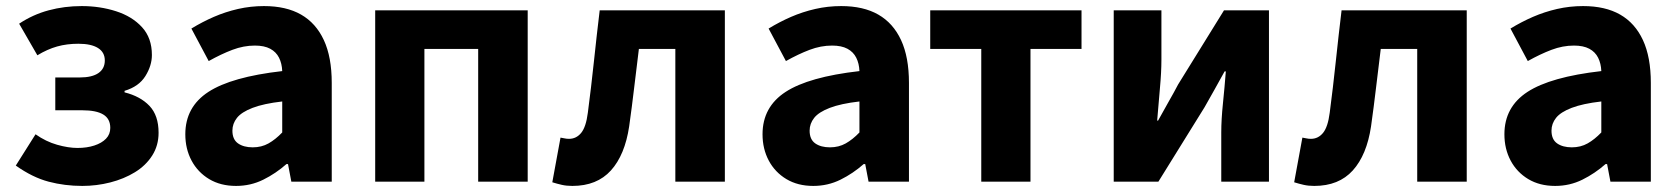

<svg xmlns="http://www.w3.org/2000/svg" viewBox="-20 -598 5521 632"><path d="M251 14Q193 14 140 0Q87 -14 32 -53L97 -156Q131 -132 168 -121.5Q205 -111 235 -111Q266 -111 290.5 -119Q315 -127 329 -141.5Q343 -156 343 -177Q343 -207 320 -221Q297 -235 251 -235H162V-343H242Q283 -343 304 -357.5Q325 -372 325 -399Q325 -426 302.5 -440Q280 -454 238 -454Q200 -454 168 -445Q136 -436 103 -416L43 -520Q88 -550 140 -564Q192 -578 249 -578Q309 -578 362 -561Q415 -544 447.5 -508.5Q480 -473 480 -417Q480 -382 458.5 -347.5Q437 -313 390 -299V-294Q442 -281 472 -249.5Q502 -218 502 -161Q502 -119 481 -86Q460 -53 424 -31Q388 -9 343 2.5Q298 14 251 14Z M757 14Q706 14 668.5 -8.5Q631 -31 610.5 -69.5Q590 -108 590 -156Q590 -246 666 -295.5Q742 -345 909 -364Q908 -389 898.5 -408Q889 -427 869.5 -437.5Q850 -448 819 -448Q782 -448 745 -434Q708 -420 667 -397L610 -504Q646 -526 684 -542.5Q722 -559 763.5 -568.5Q805 -578 849 -578Q922 -578 971 -550Q1020 -522 1046 -466Q1072 -410 1072 -325V0H939L928 -58H923Q888 -27 846.5 -6.5Q805 14 757 14ZM812 -113Q841 -113 864 -126Q887 -139 909 -162V-264Q848 -257 811.5 -243Q775 -229 760 -210Q745 -191 745 -168Q745 -139 763.5 -126Q782 -113 812 -113Z M1215 0V-564H1717V0H1554V-437H1377V0Z M1864 14Q1845 14 1829.5 10.5Q1814 7 1798 2L1825 -145Q1832 -144 1838.5 -142.5Q1845 -141 1853 -141Q1877 -141 1893 -160.5Q1909 -180 1915 -227Q1926 -311 1935 -396Q1944 -481 1954 -564H2366V0H2203V-437H2083Q2075 -373 2067.5 -309.5Q2060 -246 2051 -182Q2037 -88 1991 -37Q1945 14 1864 14Z M2657 14Q2606 14 2568.5 -8.5Q2531 -31 2510.5 -69.5Q2490 -108 2490 -156Q2490 -246 2566 -295.5Q2642 -345 2809 -364Q2808 -389 2798.5 -408Q2789 -427 2769.5 -437.5Q2750 -448 2719 -448Q2682 -448 2645 -434Q2608 -420 2567 -397L2510 -504Q2546 -526 2584 -542.5Q2622 -559 2663.5 -568.5Q2705 -578 2749 -578Q2822 -578 2871 -550Q2920 -522 2946 -466Q2972 -410 2972 -325V0H2839L2828 -58H2823Q2788 -27 2746.5 -6.5Q2705 14 2657 14ZM2712 -113Q2741 -113 2764 -126Q2787 -139 2809 -162V-264Q2748 -257 2711.5 -243Q2675 -229 2660 -210Q2645 -191 2645 -168Q2645 -139 2663.5 -126Q2682 -113 2712 -113Z M3210 0V-437H3042V-564H3540V-437H3372V0Z M3646 0V-564H3803V-402Q3803 -360 3798 -306.5Q3793 -253 3789 -201H3792Q3806 -227 3825.5 -261Q3845 -295 3858 -320L4009 -564H4157V0H4000V-162Q4000 -204 4005.5 -257.5Q4011 -311 4015 -363H4011Q3997 -338 3978 -303.5Q3959 -269 3945 -245L3793 0Z M4306 14Q4287 14 4271.5 10.5Q4256 7 4240 2L4267 -145Q4274 -144 4280.5 -142.5Q4287 -141 4295 -141Q4319 -141 4335 -160.5Q4351 -180 4357 -227Q4368 -311 4377 -396Q4386 -481 4396 -564H4808V0H4645V-437H4525Q4517 -373 4509.5 -309.5Q4502 -246 4493 -182Q4479 -88 4433 -37Q4387 14 4306 14Z M5099 14Q5048 14 5010.5 -8.5Q4973 -31 4952.5 -69.5Q4932 -108 4932 -156Q4932 -246 5008 -295.5Q5084 -345 5251 -364Q5250 -389 5240.5 -408Q5231 -427 5211.5 -437.5Q5192 -448 5161 -448Q5124 -448 5087 -434Q5050 -420 5009 -397L4952 -504Q4988 -526 5026 -542.5Q5064 -559 5105.5 -568.5Q5147 -578 5191 -578Q5264 -578 5313 -550Q5362 -522 5388 -466Q5414 -410 5414 -325V0H5281L5270 -58H5265Q5230 -27 5188.5 -6.5Q5147 14 5099 14ZM5154 -113Q5183 -113 5206 -126Q5229 -139 5251 -162V-264Q5190 -257 5153.5 -243Q5117 -229 5102 -210Q5087 -191 5087 -168Q5087 -139 5105.5 -126Q5124 -113 5154 -113Z"/></svg>

Font: Noto Sans JP ExtraBold
Style: Regular
Weight: 800
Designer: Ryoko NISHIZUKA  (kana, bopomofo & ideographs); Paul D. Hunt (Latin, Greek & Cyrillic); Sandoll Communications , Soo-you
Foundry: Adobe
Version: Version 2.004-H2;hotconv 1.0.118;makeotfexe 2.5.65603